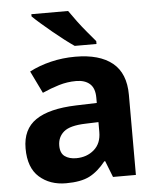

<svg xmlns="http://www.w3.org/2000/svg" viewBox="-54 -813 713 869"><g transform="rotate(-5 302.0 -378.0)"><path d="M302 -557Q412 -557 470.5 -509.5Q529 -462 529 -364V0H425L396 -74H392Q357 -30 318 -10Q279 10 211 10Q138 10 90 -32.5Q42 -75 42 -163Q42 -250 103 -291.5Q164 -333 286 -337L381 -340V-364Q381 -407 358.5 -427Q336 -447 296 -447Q256 -447 218 -435.5Q180 -424 142 -407L93 -508Q137 -531 190.5 -544Q244 -557 302 -557ZM323 -251Q251 -249 223 -225Q195 -201 195 -162Q195 -128 215 -113.5Q235 -99 267 -99Q315 -99 348 -127.5Q381 -156 381 -208V-253ZM288 -766Q303 -744 323.5 -716.5Q344 -689 365.5 -663.5Q387 -638 403 -619V-606H304Q285 -619 259.5 -638.5Q234 -658 207.5 -680Q181 -702 158 -722Q135 -742 121 -756V-766Z"/></g></svg>

Font: Noto Sans Devanagari UI
Style: Bold
Weight: 700
Designer: Jelle Bosma - Monotype Design Team
Foundry: Monotype Imaging Inc.
Version: Version 2.004; ttfautohint (v1.8.4.7-5d5b)